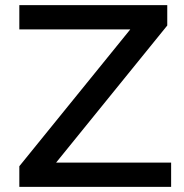

<svg xmlns="http://www.w3.org/2000/svg" viewBox="-20 -725 714 745"><path d="M55 0V-80L518 -651L523 -611H55V-705H629V-626L166 -55L161 -94H644V0Z"/></svg>

Font: Nunito Sans 10pt SemiExpanded SemiBold
Style: Regular
Weight: 600
Width: 6
Designer: Vernon Adams
Foundry: Vernon Adams
Version: Version 3.101;gftools[0.9.27]